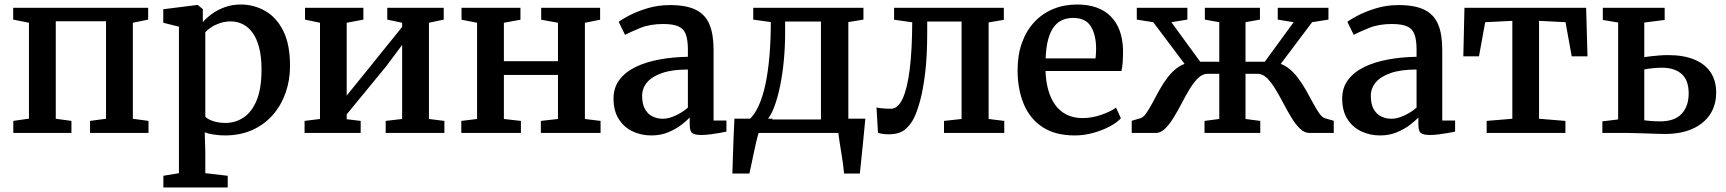

<svg xmlns="http://www.w3.org/2000/svg" viewBox="-20 -590 7660 852"><path d="M39 0V-53.5L108.5 -63.5V-489L38.5 -503V-555.5H637.5V-503L569.5 -489V-63L639 -53.5V0H379.5V-53.5L450.5 -63V-495.5H227.5V-63L297 -53.5V0Z M705 242V190L774 178.5V-471.5L704.5 -489V-549L855.5 -568H857.5L880 -549.5V-492Q895.5 -510 920 -528Q944.5 -546 977.2 -558Q1010 -570 1049 -570Q1106 -570 1156 -542Q1206 -514 1236.5 -454Q1267 -394 1267 -297Q1267 -234.5 1247.5 -178.8Q1228 -123 1190.8 -80.2Q1153.5 -37.5 1099.8 -13.2Q1046 11 977 11Q954.5 11 929.5 7.2Q904.5 3.5 888.5 -2.5L891 81V178.5L990.5 190V242ZM980.5 -44.5Q1025 -44.5 1061.2 -68.8Q1097.5 -93 1119 -145Q1140.5 -197 1140.5 -281.5Q1140.5 -338 1130 -378.5Q1119.5 -419 1100.8 -444.8Q1082 -470.5 1057.2 -482.8Q1032.5 -495 1004 -495Q978.5 -495 956.2 -487.5Q934 -480 917.2 -469Q900.5 -458 891 -447V-72.5Q898.5 -62.5 923.2 -53.5Q948 -44.5 980.5 -44.5Z M1331.5 0V-53.5L1400 -62V-489L1333.5 -503V-555.5H1592.5V-503L1518.5 -489V-166L1586.5 -250L1764.5 -470.5V-489L1698.5 -503V-555.5H1949V-503L1883.5 -489V-62L1952 -53.5V0H1691.5V-53.5L1764.5 -62V-390.5L1693 -295L1518.5 -82.5V-61L1580.5 -53.5V0Z M2027 0V-53.5L2097 -62V-489L2028 -502.5V-555.5H2289.5V-502.5L2216 -489V-318.5H2456V-489L2381.5 -502.5V-555.5H2643V-502.5L2575.5 -489V-62L2645 -53.5V0H2380V-53.5L2456 -62V-257.5H2216V-62L2291.5 -53.5V0Z M2870.5 11Q2825.5 11 2787.2 -7Q2749 -25 2725.8 -61.5Q2702.5 -98 2702.5 -152.5Q2702.5 -201.5 2729.2 -236.5Q2756 -271.5 2802 -293.5Q2848 -315.5 2907.5 -326.2Q2967 -337 3032.5 -338V-369.5Q3032.5 -412 3023.5 -437Q3014.5 -462 2990.8 -472.8Q2967 -483.5 2922.5 -483.5Q2864.5 -483.5 2821 -465.8Q2777.5 -448 2753.5 -435.5L2725.5 -493Q2736 -502 2769.8 -520Q2803.5 -538 2851.2 -552.8Q2899 -567.5 2953 -567.5Q3025.5 -567.5 3067.8 -546.5Q3110 -525.5 3128.2 -481.8Q3146.5 -438 3146.5 -368.5V-55H3203.5V-6Q3192.5 -3.5 3173 0Q3153.5 3.5 3131.8 6.2Q3110 9 3092 9Q3062.5 9 3051.5 0.2Q3040.5 -8.5 3040.5 -38.5V-68.5Q3028 -55 3003.8 -36.2Q2979.5 -17.5 2945.8 -3.2Q2912 11 2870.5 11ZM2922 -63Q2947 -63 2978.2 -77.5Q3009.5 -92 3032.5 -112.5V-281.5Q2962.5 -281.5 2917.5 -265.8Q2872.5 -250 2851 -224Q2829.5 -198 2829.5 -165Q2829.5 -129.5 2841.5 -107Q2853.5 -84.5 2874.5 -73.8Q2895.5 -63 2922 -63Z M3282 0V-58H3303Q3328 -80 3346.5 -120.5Q3365 -161 3376.8 -216.8Q3388.5 -272.5 3394.5 -342.2Q3400.5 -412 3400.5 -492L3322.5 -503V-555.5H3811.5V-503L3744.5 -492V0ZM3385.5 -60H3623V-494.5H3464V-445.5Q3464 -381.5 3458.2 -321.2Q3452.5 -261 3441.8 -209Q3431 -157 3416.8 -118.5Q3402.5 -80 3385.5 -60ZM3230 180Q3231 147 3232.2 106.2Q3233.5 65.5 3235.2 22Q3237 -21.5 3239 -63.5H3409.5L3347.5 -4.5Q3342.5 11 3336.2 37.8Q3330 64.5 3323.8 93.8Q3317.5 123 3312.8 146.5Q3308 170 3305.5 180ZM3725.5 180Q3724 161 3720.8 136.8Q3717.5 112.5 3713.2 87.2Q3709 62 3705.5 39.2Q3702 16.5 3700 0L3656.5 -63.5H3820Q3818 -45 3815.8 -20.5Q3813.5 4 3810.8 31.5Q3808 59 3805.2 86.5Q3802.5 114 3800 138.2Q3797.5 162.5 3795.5 180Z M3923.5 6Q3908 6 3895.8 4Q3883.5 2 3876 -0.5L3869.5 -113Q3880 -110.5 3897.8 -109Q3915.5 -107.5 3934 -107.5Q3964.5 -107.5 3985.2 -151.8Q4006 -196 4016.8 -281.8Q4027.5 -367.5 4028 -491L3947.5 -502.5V-555.5H4434.5V-502L4367 -490.5V-62L4436.5 -53.5V0H4169V-53.5L4247 -62V-494.5H4094.5V-446Q4094.5 -341.5 4085.5 -267.2Q4076.5 -193 4063.5 -145Q4050.5 -97 4037.5 -70Q4022.5 -37.5 3996.8 -15.8Q3971 6 3923.5 6Z M4749 11Q4662.5 11 4606.2 -26Q4550 -63 4522.8 -128.5Q4495.5 -194 4495.5 -279Q4495.5 -346 4514.8 -399.8Q4534 -453.5 4569.2 -491.5Q4604.5 -529.5 4653 -549.8Q4701.5 -570 4759.5 -570Q4856 -570 4908.2 -518Q4960.5 -466 4963.5 -369.5Q4963.5 -338.5 4962 -315.5Q4960.5 -292.5 4956.5 -275H4619.5Q4621 -228 4632 -189.5Q4643 -151 4663.5 -123.2Q4684 -95.5 4714.2 -80.8Q4744.5 -66 4784 -66Q4825.5 -66 4867.8 -80.8Q4910 -95.5 4932.5 -112.5L4954 -65Q4937 -46.5 4905 -29.2Q4873 -12 4832.2 -0.5Q4791.5 11 4749 11ZM4620 -331H4841.5Q4842.5 -340 4843.2 -352Q4844 -364 4844 -373.5Q4844 -434 4821 -472.2Q4798 -510.5 4742 -510.5Q4717 -510.5 4695.8 -501.8Q4674.5 -493 4658.2 -472.8Q4642 -452.5 4632 -417.8Q4622 -383 4620 -331Z M5002 0V-54L5039.5 -65Q5053 -68.5 5066.2 -87.2Q5079.5 -106 5093.8 -133.2Q5108 -160.5 5124.8 -190.5Q5141.5 -220.5 5162.2 -247.5Q5183 -274.5 5208.5 -292.2Q5234 -310 5266 -312.5L5270.5 -261.5L5097.5 -491.5L5024.5 -503V-555.5H5249V-503L5178 -491.5L5306 -316H5390.5V-491.5L5326.5 -503V-555.5H5571V-503L5507 -491.5V-316H5592.5L5720.5 -491.5L5650 -503V-555.5H5875V-503L5802.5 -491.5L5629.5 -261.5L5634 -312.5Q5665.5 -310 5691 -292.2Q5716.5 -274.5 5737.2 -247.5Q5758 -220.5 5775 -190.5Q5792 -160.5 5806.5 -133.2Q5821 -106 5834.2 -87.2Q5847.5 -68.5 5860.5 -65L5898.5 -54V0H5791Q5768.5 0 5748.8 -19Q5729 -38 5711 -67.8Q5693 -97.5 5675.2 -131.2Q5657.5 -165 5639.5 -194.8Q5621.5 -224.5 5602.2 -243.5Q5583 -262.5 5561 -262.5H5507V-62L5572.5 -53.5V0H5325V-53.5L5390.5 -62V-262.5H5338Q5316 -262.5 5296.5 -243.5Q5277 -224.5 5259 -194.8Q5241 -165 5223.5 -131.2Q5206 -97.5 5187.8 -67.8Q5169.5 -38 5150 -19Q5130.5 0 5108 0Z M6104 11Q6059 11 6020.8 -7Q5982.5 -25 5959.2 -61.5Q5936 -98 5936 -152.5Q5936 -201.5 5962.8 -236.5Q5989.5 -271.5 6035.5 -293.5Q6081.5 -315.5 6141 -326.2Q6200.5 -337 6266 -338V-369.5Q6266 -412 6257 -437Q6248 -462 6224.2 -472.8Q6200.5 -483.5 6156 -483.5Q6098 -483.5 6054.5 -465.8Q6011 -448 5987 -435.5L5959 -493Q5969.5 -502 6003.2 -520Q6037 -538 6084.8 -552.8Q6132.5 -567.5 6186.5 -567.5Q6259 -567.5 6301.2 -546.5Q6343.5 -525.5 6361.8 -481.8Q6380 -438 6380 -368.5V-55H6437V-6Q6426 -3.5 6406.5 0Q6387 3.5 6365.2 6.2Q6343.5 9 6325.5 9Q6296 9 6285 0.2Q6274 -8.5 6274 -38.5V-68.5Q6261.5 -55 6237.2 -36.2Q6213 -17.5 6179.2 -3.2Q6145.5 11 6104 11ZM6155.5 -63Q6180.5 -63 6211.8 -77.5Q6243 -92 6266 -112.5V-281.5Q6196 -281.5 6151 -265.8Q6106 -250 6084.5 -224Q6063 -198 6063 -165Q6063 -129.5 6075 -107Q6087 -84.5 6108 -73.8Q6129 -63 6155.5 -63Z M6577 0V-53.5L6691 -63V-497.5L6570.5 -491.5L6543 -340H6473.5L6478.5 -555.5H7018.5L7024.5 -340H6954.5L6927 -491.5L6809.5 -497.5V-63L6926.5 -53.5V0Z M7090.5 0V-51.5L7160.5 -60V-490L7092.5 -501.5V-555.5H7367V-501.5L7276.5 -490V-336.5Q7289.5 -338.5 7307 -340.5Q7324.5 -342.5 7344 -344Q7363.5 -345.5 7383 -345.5Q7450 -345.5 7497.5 -326.2Q7545 -307 7570.2 -270Q7595.5 -233 7595.5 -179.5Q7595.5 -123 7568 -81.8Q7540.5 -40.5 7489.5 -18Q7438.5 4.5 7368 4.5Q7356.5 4.5 7334.8 3.8Q7313 3 7288 2.2Q7263 1.5 7241 0.8Q7219 0 7206.5 0ZM7347 -51.5Q7411.5 -51.5 7442.5 -85.2Q7473.5 -119 7473.5 -175.5Q7473.5 -234 7442.2 -261.8Q7411 -289.5 7354.5 -289.5Q7334 -289.5 7313 -287.2Q7292 -285 7276.5 -282V-56Q7290.5 -54 7309 -52.8Q7327.5 -51.5 7347 -51.5Z"/></svg>

Font: Merriweather SemiBold
Style: Regular
Weight: 600
Version: Version 2.100